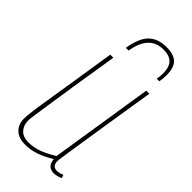

<svg xmlns="http://www.w3.org/2000/svg" viewBox="-235 -777 837 837"><g transform="rotate(45 183.5 -358.5)"><path d="M114 10Q74 10 52.5 -11Q31 -32 31 -68Q31 -81 34.5 -110Q38 -139 46.5 -191Q55 -243 68 -325.5Q81 -408 100 -530H119Q98 -400 85 -317Q72 -234 65 -186Q58 -138 54.5 -115.5Q51 -93 50.5 -85Q50 -77 50 -73Q50 -45 67 -26Q84 -7 118 -7Q150 -7 181 -18.5Q212 -30 247 -52L322 -530H341Q319 -393 305 -304Q291 -215 283 -163Q275 -111 271 -85.5Q267 -60 266 -51Q265 -42 265 -39Q265 -7 294 -7Q307 -7 326 -15L331 0Q322 5 310 7.5Q298 10 292 10Q273 10 261.5 0Q250 -10 248 -34Q212 -12 180.5 -1Q149 10 114 10ZM251 -727Q295 -727 316 -707Q337 -687 337 -641Q337 -615 333 -599H317Q321 -614 321 -637Q320 -676 302 -693Q284 -710 248 -710Q162 -710 144 -599H127Q138 -668 168 -697.5Q198 -727 251 -727Z"/></g></svg>

Font: Georama SemiCondensed Thin
Style: Italic
Weight: 100
Width: 4
Italic angle: -9°
Designer: Jean-Baptiste Levee
Foundry: Production Type
Version: Version 1.000